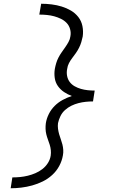

<svg xmlns="http://www.w3.org/2000/svg" viewBox="-20 -853 640 1026"><path d="M37 153 46 95Q67 95 87.5 93Q108 91 128.5 86Q149 81 169 72.5Q189 64 206.5 50.5Q224 37 236 18Q248 -1 251 -22Q253 -36 251.5 -51Q250 -66 245.5 -80Q241 -94 236 -107.5Q231 -121 227.5 -135Q224 -149 223.5 -164.5Q223 -180 225 -195Q229 -220 241 -244Q253 -268 272 -287Q291 -306 315 -319Q339 -332 364 -340Q342 -348 322.5 -361Q303 -374 289.5 -393Q276 -412 272.5 -436.5Q269 -461 273 -485Q276 -501 280.5 -516Q285 -531 292.5 -545.5Q300 -560 309.5 -573.5Q319 -587 328.5 -600.5Q338 -614 346 -628.5Q354 -643 356 -658Q360 -678 354.5 -697.5Q349 -717 336 -730.5Q323 -744 305.5 -752.5Q288 -761 269.5 -766Q251 -771 231 -773Q211 -775 190 -775L200 -833Q228 -833 256 -829.5Q284 -826 310 -818Q336 -810 359 -796.5Q382 -783 398.5 -762Q415 -741 420.5 -713.5Q426 -686 422 -658Q419 -643 414.5 -628Q410 -613 402.5 -598Q395 -583 385.5 -569.5Q376 -556 366 -543Q356 -530 348.5 -515.5Q341 -501 339 -485Q335 -466 338.5 -447.5Q342 -429 352.5 -415Q363 -401 379 -392Q395 -383 412.5 -378Q430 -373 448.5 -371Q467 -369 486 -369L484 -356L477 -311Q458 -311 438.5 -309Q419 -307 399.5 -302Q380 -297 361.5 -288Q343 -279 327.5 -265Q312 -251 303 -232.5Q294 -214 290 -195Q288 -180 290 -165Q292 -150 296 -136Q300 -122 305 -108.5Q310 -95 313.5 -81Q317 -67 318 -52Q319 -37 316 -22Q311 7 296.5 34Q282 61 259 82Q236 103 208.5 116.5Q181 130 152 138Q123 146 94 149.5Q65 153 37 153Z"/></svg>

Font: Iosevka Curly Slab LtExObl
Style: Regular
Weight: 300
Width: 7
Italic angle: -9°
Monospace: yes
Designer: Belleve Invis
Foundry: Belleve Invis
Version: Version 11.1.0; ttfautohint (v1.8.3)